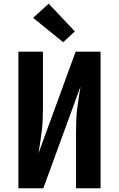

<svg xmlns="http://www.w3.org/2000/svg" viewBox="-20 -1013 640 1033"><path d="M79 0V-735H211V-441Q211 -409 210 -377.5Q209 -346 205.5 -314.5Q202 -283 197 -251.5Q192 -220 187 -188L387 -735H521V0H389V-294Q389 -326 390 -357.5Q391 -389 394.5 -420.5Q398 -452 403 -483.5Q408 -515 413 -547L213 0ZM320 -786 158 -917 242 -993 383 -844Z"/></svg>

Font: Iosevka Curly XBdEx
Style: Regular
Weight: 800
Width: 7
Monospace: yes
Designer: Belleve Invis
Foundry: Belleve Invis
Version: Version 11.1.0; ttfautohint (v1.8.3)